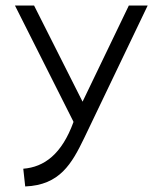

<svg xmlns="http://www.w3.org/2000/svg" viewBox="-20 -471 589 693"><path d="M34 -451 245 -32V-30C203 85 140 132 64 138L71 202C196 197 239 120 284 27L513 -451H445L278 -104L103 -451Z"/></svg>

Font: Charger Sport
Style: Lit
Weight: 300
Designer: Jasper
Foundry: Cannot Into Space Fonts
Version: Version 1.1